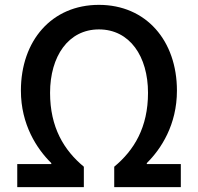

<svg xmlns="http://www.w3.org/2000/svg" viewBox="-20 -770 815 790"><path d="M51 0H325V-84C243 -152 186 -246 186 -388C186 -538 261 -649 387 -649C514 -649 589 -538 589 -388C589 -246 532 -152 450 -84V0H724V-95H584V-99C643 -157 708 -257 708 -397C708 -603 581 -750 387 -750C193 -750 66 -603 66 -397C66 -257 132 -157 191 -99V-95H51Z"/></svg>

Font: Source Han Sans JP Medium
Style: Regular
Weight: 500
Designer: Ryoko NISHIZUKA 西塚涼子 (kana, bopomofo & ideographs); Paul D. Hunt (Latin, Greek & Cyrillic); Sandoll Communications 산돌커뮤니
Foundry: Adobe
Version: Version 2.002;hotconv 1.0.116;makeotfexe 2.5.65601